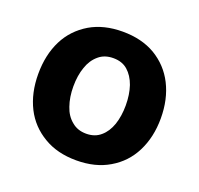

<svg xmlns="http://www.w3.org/2000/svg" viewBox="-103 -666 820 790"><g transform="rotate(20 306.5 -271.5)"><path d="M306.6 10.7Q223.6 10.7 164.1 -24.9Q102.5 -61 70.8 -123.5Q38.6 -187.5 38.6 -270.5Q38.6 -354.5 70.8 -418.5Q102.1 -480.5 164.1 -517.6Q224.1 -552.7 306.6 -552.7Q389.6 -552.7 449.7 -517.6Q510.7 -481 542.5 -418.5Q575.2 -354 575.2 -270.5Q575.2 -188 542.5 -123.5Q510.7 -60.5 449.7 -24.9Q390.1 10.7 306.6 10.7ZM370.6 -128.4Q395.5 -149.4 408.7 -187Q421.4 -225.1 421.4 -271.5Q421.4 -318.4 408.7 -356.4Q395.5 -393.6 370.6 -415.5Q346.2 -437 307.6 -437Q269 -437 244.1 -415.5Q217.3 -393.1 205.1 -356.4Q191.9 -319.3 191.9 -271.5Q191.9 -224.6 205.1 -187Q217.3 -149.9 244.1 -128.4Q269.5 -106.4 307.6 -106.4Q345.7 -106.4 370.6 -128.4Z"/></g></svg>

Font: My Font
Style: Bold
Weight: 500
Designer: Rasmus Andersson
Foundry: rsms
Version: Version 0.001